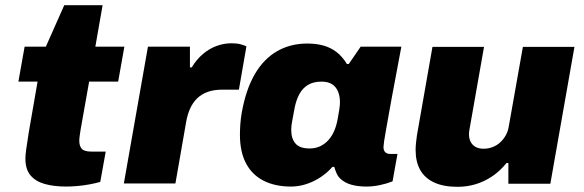

<svg xmlns="http://www.w3.org/2000/svg" viewBox="-20 -708 2252 741"><path d="M236 12Q188 12 152.5 2Q117 -8 97.5 -31.5Q78 -55 78 -96Q78 -108 81 -131Q84 -154 91 -197L125 -393H51L75 -528H157L228 -688H376L348 -528H460L436 -393H324L291 -207Q289 -194 287.5 -183.5Q286 -173 286 -164Q286 -145 295.5 -134Q305 -123 332 -123H388L367 -6Q350 -1 326 3.5Q302 8 278 10Q254 12 236 12Z M458 0 551 -528H713V-448H720Q738 -478 762.5 -499Q787 -520 815.5 -530.5Q844 -541 874 -541Q894 -541 909 -537Q924 -533 931 -529L902 -362H838Q806 -362 782 -353.5Q758 -345 741 -328.5Q724 -312 713.5 -288.5Q703 -265 698 -235L657 0Z M1103 12Q1041 12 996.5 -11Q952 -34 929 -78.5Q906 -123 906 -188Q906 -207 907.5 -228.5Q909 -250 913 -273Q929 -363 963.5 -422Q998 -481 1049.5 -510.5Q1101 -540 1166 -540Q1201 -540 1229 -532Q1257 -524 1279 -507Q1301 -490 1319 -461H1326L1372 -528H1529L1505 -400Q1499 -368 1492.5 -333.5Q1486 -299 1480.5 -267Q1475 -235 1470 -208Q1465 -181 1462.5 -163.5Q1460 -146 1460 -141Q1460 -127 1467 -120.5Q1474 -114 1485 -114H1514L1495 -8Q1472 1 1445.5 6.5Q1419 12 1394 12Q1362 12 1336.5 5Q1311 -2 1294 -18Q1285 -26 1279.5 -38Q1274 -50 1270 -64H1263Q1231 -28 1188.5 -8Q1146 12 1103 12ZM1175 -135Q1198 -135 1216.5 -144Q1235 -153 1248.5 -168.5Q1262 -184 1270.5 -204.5Q1279 -225 1283 -248Q1287 -270 1289 -282.5Q1291 -295 1291.5 -302Q1292 -309 1292 -314Q1292 -337 1284.5 -355Q1277 -373 1261.5 -383Q1246 -393 1221 -393Q1190 -393 1169 -380.5Q1148 -368 1135.5 -345Q1123 -322 1117 -291Q1111 -259 1108 -242.5Q1105 -226 1104.5 -218.5Q1104 -211 1104 -206Q1104 -173 1120.5 -154Q1137 -135 1175 -135Z M1746 13Q1691 13 1655 -4Q1619 -21 1601.5 -52.5Q1584 -84 1584 -129Q1584 -143 1585.5 -156.5Q1587 -170 1589 -185L1649 -527H1848L1792 -209Q1791 -204 1790.5 -199.5Q1790 -195 1790 -190Q1790 -173 1796.5 -160.5Q1803 -148 1815.5 -141Q1828 -134 1846 -134Q1865 -134 1881.5 -140.5Q1898 -147 1910.5 -158.5Q1923 -170 1931.5 -185Q1940 -200 1943 -217L1998 -527H2197L2104 1H1942V-79H1935Q1910 -48 1879.5 -27.5Q1849 -7 1815.5 3Q1782 13 1746 13Z"/></svg>

Font: Archivo SemiBold Black
Style: Italic
Weight: 900
Italic angle: -10°
Version: Version 2.001